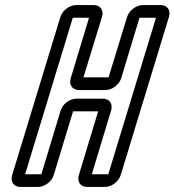

<svg xmlns="http://www.w3.org/2000/svg" viewBox="-20 -712 688 757"><path d="M291 -357H396C422 -357 450 -378 458 -404L530 -642H595L407 -25H342L418 -276C426 -302 412 -323 386 -323H281C255 -323 227 -302 219 -276L143 -25H79L267 -642H331L259 -404C251 -378 265 -357 291 -357ZM192 -22 268 -273H367L291 -22C283 4 297 25 323 25H394C420 25 448 4 456 -22L646 -645C654 -671 640 -692 614 -692H543C517 -692 489 -671 481 -645L408 -407H309L382 -645C390 -671 376 -692 350 -692H280C254 -692 226 -671 218 -645L28 -22C20 4 34 25 60 25H130C156 25 184 4 192 -22Z"/></svg>

Font: DIN Rundschrift
Style: BreitKontKu
Weight: 400
Width: 7
Version: Version 1.027